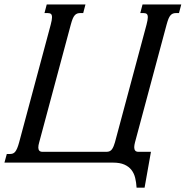

<svg xmlns="http://www.w3.org/2000/svg" viewBox="-87 -736 884 869"><path d="M-66.9 0 -56.2 -39.1H-41.5Q-34.2 -39.1 -28.6 -41.3Q-22.9 -43.5 -18.3 -49.1Q-13.7 -54.7 -9.3 -64.9Q-4.9 -75.2 -0.5 -91.3L142.6 -624.5Q148.4 -646.5 148.4 -657.7Q148.4 -668.9 143.6 -672.9Q138.7 -676.8 128.9 -676.8H114.3L124.5 -715.8H299.8L289.6 -676.8H275.4Q268.1 -676.8 262.2 -674.6Q256.3 -672.4 251.2 -666.7Q246.1 -661.1 241.9 -650.9Q237.8 -640.6 233.4 -624.5L90.3 -91.3Q86.4 -78.1 86.4 -68.4Q86.4 -59.6 90.8 -54.2Q95.2 -48.8 106.4 -48.8H394.5Q412.1 -48.8 420.2 -61Q428.2 -73.2 433.1 -91.3L576.2 -624.5Q582 -646.5 582 -657.7Q582 -668.9 577.1 -672.9Q572.3 -676.8 562.5 -676.8H547.9L558.1 -715.8H733.4L723.1 -676.8H709Q701.7 -676.8 695.8 -674.6Q689.9 -672.4 684.8 -666.7Q679.7 -661.1 675.5 -650.9Q671.4 -640.6 667 -624.5L523.9 -91.3Q522.5 -85.4 521.5 -80.1Q520.5 -74.7 520.5 -69.8Q520.5 -60.1 524.9 -54.4Q529.3 -48.8 540.5 -48.8H596.2L567.4 113.3H531.2Q529.8 89.4 524.7 68.6Q519.5 47.9 507.6 32.7Q495.6 17.6 475.6 8.8Q455.6 0 424.3 0Z"/></svg>

Font: Arian Grqi
Style: Italic
Weight: 400
Italic angle: -15°
Designer: Ruben Hakobyan (Tarumian)
Foundry: Ruben Hakobyan (Tarumian)
Version: Version 1.002